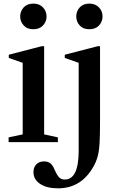

<svg xmlns="http://www.w3.org/2000/svg" viewBox="-20 -792 660 1070"><path d="M165.5 -629Q131 -629 111.8 -650.5Q92.5 -672 92.5 -699.5Q92.5 -729.5 112 -750.8Q131.5 -772 165.5 -772Q199.5 -772 219.5 -750.8Q239.5 -729.5 239.5 -699.5Q239.5 -672 220 -650.5Q200.5 -629 165.5 -629ZM28 0V-26.5L106.5 -43V-442L29 -469V-487L212 -534.5H226V-43L302.5 -26.5V0ZM477.5 -629Q443 -629 424 -650.2Q405 -671.5 405 -700.5Q405 -730 424.5 -751Q444 -772 477.5 -772Q511 -772 531.2 -751Q551.5 -730 551.5 -700.5Q551.5 -671.5 532 -650.2Q512.5 -629 477.5 -629ZM303.5 257.5Q241 257.5 203.8 233Q166.5 208.5 166.5 167.5Q166.5 140 182.5 123.8Q198.5 107.5 225.5 107.5Q247.5 107.5 261 118.5Q274.5 129.5 284.5 154Q298 185 309.8 196.8Q321.5 208.5 341 208.5Q418.5 208.5 418.5 47V-442L341 -469V-487L524.5 -534.5H537.5V-117.5Q537.5 -38.5 534.8 7Q532 52.5 524 81Q516 109.5 501 136Q433 257.5 303.5 257.5Z"/></svg>

Font: Libre Caslon Text Medium
Style: Regular
Weight: 500
Designer: Pablo Impallari, Rodrigo Fuenzalida, Katja Schimmel
Foundry: Pablo Impallari, Rodrigo Fuenzalida
Version: Version 2.000